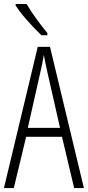

<svg xmlns="http://www.w3.org/2000/svg" viewBox="-20 -951 444 971"><path d="M355 0 293.5 -259.3H112.3L49.8 0H0L170.9 -713.9H232.9L404.3 0ZM283.7 -304.2 220.2 -583Q214.4 -608.9 210 -630.1Q205.6 -651.4 201.7 -673.8Q198.2 -651.4 193.8 -630.4Q189.5 -609.4 183.6 -583.5L120.6 -304.2ZM114.7 -930.7Q137.2 -892.1 165.3 -853.8Q193.4 -815.4 219.7 -783.7V-772.5H189.9Q170.4 -791 145.8 -816.9Q121.1 -842.8 97.7 -870.8Q74.2 -898.9 59.1 -922.9V-930.7Z"/></svg>

Font: Open Sans Condensed Light
Style: Regular
Weight: 300
Width: 3
Designer: Monotype Design Team
Foundry: Monotype Imaging Inc.
Version: Version 3.003; ttfautohint (v1.8.4)